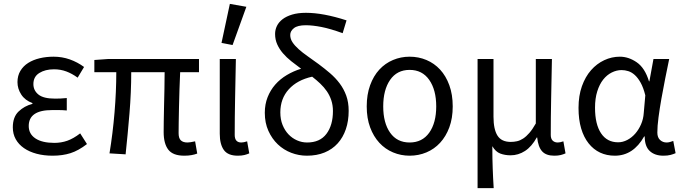

<svg xmlns="http://www.w3.org/2000/svg" viewBox="-20 -790 3514 989"><path d="M251 12Q206 12 168.5 2Q131 -8 103.5 -27Q76 -46 61 -73Q46 -100 46 -134Q46 -187 75.5 -215.5Q105 -244 147 -255V-259Q109 -273 89.5 -303Q70 -333 70 -367Q70 -400 85 -425Q100 -450 125.5 -466Q151 -482 184.5 -490Q218 -498 256 -498Q300 -498 339.5 -484Q379 -470 413 -445L380 -390Q351 -411 321.5 -422Q292 -433 258 -433Q213 -433 182.5 -414Q152 -395 152 -357Q152 -324 178 -303Q204 -282 263 -282Q277 -282 291 -282.5Q305 -283 324 -285V-221Q302 -223 284 -223Q266 -223 248 -223Q128 -223 128 -141Q128 -100 162.5 -77Q197 -54 260 -54Q295 -54 326.5 -65Q358 -76 393 -103L428 -48Q384 -14 343 -1Q302 12 251 12Z M929 12Q871 12 847 -19Q823 -50 823 -110Q823 -129 823.5 -164.5Q824 -200 825 -243Q826 -286 827 -332Q828 -378 828 -418H656Q656 -315 647 -206.5Q638 -98 627 5L544 0Q561 -103 570 -211Q579 -319 579 -418H466V-481L536 -486H1005V-418H908Q906 -377 904.5 -329.5Q903 -282 902 -237.5Q901 -193 900.5 -157.5Q900 -122 900 -104Q900 -78 911.5 -67Q923 -56 946 -56Q958 -56 985 -62L996 1Q983 6 966.5 9Q950 12 929 12Z M1205 12Q1154 12 1133 -17.5Q1112 -47 1112 -101V-486H1195Q1193 -387 1191 -285Q1189 -183 1189 -95Q1189 -56 1223 -56Q1235 -56 1253 -62L1264 0Q1253 5 1239 8.5Q1225 12 1205 12ZM1121 -569 1164 -770 1249 -755 1178 -558Z M1561 12Q1519 12 1480 -3Q1441 -18 1411 -46.5Q1381 -75 1362.5 -116Q1344 -157 1344 -209Q1344 -253 1358.5 -289.5Q1373 -326 1398 -354.5Q1423 -383 1457.5 -403.5Q1492 -424 1531 -436Q1505 -455 1480.5 -474.5Q1456 -494 1437.5 -515.5Q1419 -537 1408 -561.5Q1397 -586 1397 -615Q1397 -637 1406.5 -656.5Q1416 -676 1435.5 -691Q1455 -706 1485 -715Q1515 -724 1556 -724Q1645 -724 1765 -685L1745 -619Q1682 -642 1636 -651Q1590 -660 1555 -660Q1513 -660 1494 -645Q1475 -630 1475 -610Q1475 -590 1486.5 -572.5Q1498 -555 1518 -537Q1538 -519 1564.5 -500.5Q1591 -482 1621 -460Q1652 -437 1680 -413Q1708 -389 1729.5 -360.5Q1751 -332 1763.5 -297.5Q1776 -263 1776 -219Q1776 -167 1761.5 -124.5Q1747 -82 1719.5 -51.5Q1692 -21 1652 -4.5Q1612 12 1561 12ZM1562 -56Q1628 -56 1661.5 -100.5Q1695 -145 1695 -218Q1695 -248 1686.5 -273.5Q1678 -299 1663.5 -320Q1649 -341 1629.5 -359.5Q1610 -378 1588 -395Q1511 -378 1467.5 -330Q1424 -282 1424 -211Q1424 -175 1435.5 -146.5Q1447 -118 1466 -98Q1485 -78 1510 -67Q1535 -56 1562 -56Z M2090 12Q2045 12 2004.5 -5Q1964 -22 1934 -54.5Q1904 -87 1886.5 -134Q1869 -181 1869 -242Q1869 -303 1886.5 -351Q1904 -399 1934 -431.5Q1964 -464 2004.5 -481Q2045 -498 2090 -498Q2136 -498 2176.5 -481Q2217 -464 2247 -431.5Q2277 -399 2294.5 -351Q2312 -303 2312 -242Q2312 -181 2294.5 -134Q2277 -87 2247 -54.5Q2217 -22 2176.5 -5Q2136 12 2090 12ZM2090 -56Q2155 -56 2191 -106.5Q2227 -157 2227 -242Q2227 -327 2191 -378.5Q2155 -430 2090 -430Q2025 -430 1989.5 -378.5Q1954 -327 1954 -242Q1954 -157 1989.5 -106.5Q2025 -56 2090 -56Z M2440 179V-486H2522V-189Q2522 -124 2542.5 -91.5Q2563 -59 2611 -59Q2627 -59 2643 -62.5Q2659 -66 2675 -76.5Q2691 -87 2707 -105.5Q2723 -124 2740 -154V-486H2823Q2821 -387 2819 -285Q2817 -183 2817 -95Q2817 -75 2827 -65.5Q2837 -56 2853 -56Q2865 -56 2882 -62L2893 0Q2882 5 2868.5 8.5Q2855 12 2835 12Q2793 12 2772.5 -10.5Q2752 -33 2747 -82H2745Q2719 -35 2684.5 -12.5Q2650 10 2610 10Q2581 10 2557 1Q2533 -8 2516 -37Q2516 -1 2516.5 26.5Q2517 54 2518 78Q2519 102 2520 126Q2521 150 2523 179Z M3147 12Q3105 12 3071 -4Q3037 -20 3012 -51.5Q2987 -83 2973.5 -128.5Q2960 -174 2960 -234Q2960 -297 2977.5 -346Q2995 -395 3024.5 -428.5Q3054 -462 3092.5 -480Q3131 -498 3173 -498Q3218 -498 3260 -469Q3302 -440 3323 -371H3325L3346 -486H3427Q3417 -438 3406.5 -385.5Q3396 -333 3387 -282Q3378 -231 3372 -185.5Q3366 -140 3366 -107Q3366 -82 3380 -69Q3394 -56 3414 -56Q3422 -56 3431 -58.5Q3440 -61 3448 -64L3460 -1Q3449 4 3434 8Q3419 12 3397 12Q3353 12 3327 -12Q3301 -36 3301 -87H3298Q3242 12 3147 12ZM3164 -57Q3188 -57 3211 -69Q3234 -81 3252 -101.5Q3270 -122 3282 -149.5Q3294 -177 3296 -208L3304 -299Q3294 -339 3280 -364Q3266 -389 3250 -403.5Q3234 -418 3216.5 -423.5Q3199 -429 3182 -429Q3156 -429 3131 -416.5Q3106 -404 3087 -380Q3068 -356 3056.5 -319.5Q3045 -283 3045 -235Q3045 -150 3076 -103.5Q3107 -57 3164 -57Z"/></svg>

Font: Source Sans Pro
Style: Regular
Weight: 400
Designer: Paul D. Hunt
Foundry: Adobe Systems Incorporated
Version: Version 2.021;PS 2.000;hotconv 1.0.86;makeotf.lib2.5.63406